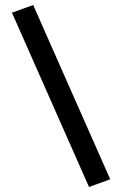

<svg xmlns="http://www.w3.org/2000/svg" viewBox="-20 -728 491 770"><path d="M337 22 28 -677 113 -708 422 -9Z"/></svg>

Font: Cairo Play SemiBold
Style: Regular
Weight: 600
Designer: Mohamed Gaber, Accademia di Belle Arti di Urbino
Foundry: Kief Type Foundry, Accademia di Belle Arti di Urbino
Version: Version 3.130;gftools[0.9.24]